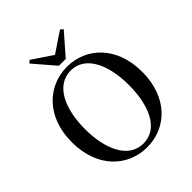

<svg xmlns="http://www.w3.org/2000/svg" viewBox="-262 -1124 1301 1301"><g transform="rotate(-45 388.5 -473.5)"><path d="M389 18C571 18 726 -121 726 -368C726 -615 570 -753 389 -753C208 -753 51 -613 51 -368C51 -119 208 18 389 18ZM389 -18C248 -18 177 -172 177 -368C177 -562 248 -717 389 -717C530 -717 599 -562 599 -368C599 -172 530 -18 389 -18ZM243 -965 225 -948 356 -796H421L554 -948L535 -965L389 -867Z"/></g></svg>

Font: Noto Serif CJK SC SemiBold
Style: Regular
Weight: 600
Designer: Ryoko NISHIZUKA 西塚涼子 (kana & ideographs); Frank Grießhammer (Latin, Greek & Cyrillic); Wenlong ZHANG 张文龙 (bopomofo); San
Foundry: Adobe
Version: Version 2.001;hotconv 1.1.0;makeotfexe 2.6.0